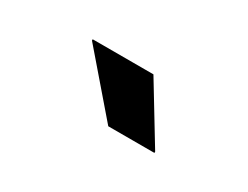

<svg xmlns="http://www.w3.org/2000/svg" viewBox="-32 -858 565 438"><g transform="rotate(30 250.0 -639.0)"><path d="M254.2 -561.7 124.2 -712.5V-715.8H284.2L375.8 -565V-561.7Z"/></g></svg>

Font: Funnel Display ExtraBold
Style: Regular
Weight: 800
Designer: NORD ID, Kristian Moeller
Foundry: Dicotype
Version: Version 1.000